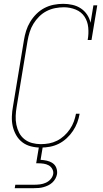

<svg xmlns="http://www.w3.org/2000/svg" viewBox="-20 -763 540 1003"><path d="M193 8Q167 8 141.5 1.5Q116 -5 96.5 -20Q77 -35 64.5 -57Q52 -79 46.5 -103.5Q41 -128 42 -155Q43 -182 48 -208L105 -553Q109 -578 116.5 -602Q124 -626 137.5 -648.5Q151 -671 170 -690Q189 -709 212 -721Q235 -733 260 -738Q285 -743 310 -743Q335 -743 359 -737.5Q383 -732 402.5 -719Q422 -706 435 -686.5Q448 -667 453 -644L468 -735H488L458 -554H438Q444 -586 441 -618.5Q438 -651 421.5 -676Q405 -701 375.5 -713Q346 -725 314 -725Q291 -725 268 -720.5Q245 -716 223.5 -705Q202 -694 184.5 -676.5Q167 -659 154.5 -638.5Q142 -618 135 -595.5Q128 -573 124 -550L67 -205Q63 -182 62 -158Q61 -134 65.5 -111.5Q70 -89 80 -69.5Q90 -50 107.5 -36Q125 -22 147.5 -16Q170 -10 193 -10Q215 -10 236.5 -14Q258 -18 278 -28Q298 -38 315 -53.5Q332 -69 345 -88Q358 -107 365.5 -127.5Q373 -148 377 -169H396Q392 -145 383.5 -122.5Q375 -100 361 -79Q347 -58 328 -40.5Q309 -23 287 -12Q265 -1 241 3.5Q217 8 193 8ZM57 220 60 202H160Q175 202 190 200Q205 198 219.5 191.5Q234 185 244.5 173Q255 161 258 146Q260 132 253 119.5Q246 107 234 100.5Q222 94 207.5 92Q193 90 179 90H169L184 0H204L192 72Q209 73 225 76.5Q241 80 254.5 89Q268 98 274 113.5Q280 129 278 146Q276 158 269.5 170Q263 182 253 191Q243 200 231.5 205.5Q220 211 207.5 214.5Q195 218 182.5 219Q170 220 157 220Z"/></svg>

Font: Iosevka Slab Thin Oblique
Style: Regular
Weight: 100
Italic angle: -9°
Monospace: yes
Designer: Belleve Invis
Foundry: Belleve Invis
Version: Version 11.1.0; ttfautohint (v1.8.3)